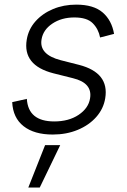

<svg xmlns="http://www.w3.org/2000/svg" viewBox="-20 -573 553 834"><path d="M475.5 -425.8 414.8 -410.2Q407.7 -447.1 382.8 -472.1Q358 -497.2 302.9 -497.2Q247.2 -497.2 207.2 -470.3Q167.3 -443.5 160.5 -402Q149.1 -335.9 244 -311.4L323.5 -291.2Q455.3 -257.1 437.1 -146.3Q429.7 -100.5 398.1 -64.8Q366.5 -29.1 317.6 -8.9Q268.8 11.4 208.8 11.4Q128.6 11.4 82.4 -24.9Q36.2 -61.1 33 -129.3L96.6 -143.5Q102.6 -45.5 215.6 -45.5Q278.8 -45.5 321.6 -74.2Q364.3 -103 371.1 -145.2Q382.8 -212.4 296.9 -233.3L212 -254.6Q77.4 -289.1 96.2 -400.9Q103.7 -446 133.9 -480.1Q164.1 -514.2 210.2 -533.6Q256.4 -552.9 311.1 -552.9Q386.4 -552.9 425.8 -519Q465.2 -485.1 475.5 -425.8ZM103 241.5 175.8 57.5H241.5L152.7 241.5Z"/></svg>

Font: Inter Light  BETA
Style: Italic
Weight: 300
Italic angle: 9.39999°
Designer: Rasmus Andersson
Foundry: rsms
Version: Version 3.011;git-f93a4a705